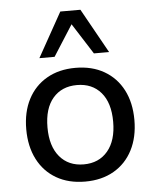

<svg xmlns="http://www.w3.org/2000/svg" viewBox="-54 -802 694 856"><g transform="rotate(-5 293.0 -373.5)"><path d="M293 9Q219 9 164.5 -22.5Q110 -54 80.5 -111.5Q51 -169 51 -246Q51 -323 80.5 -380Q110 -437 164.5 -468.5Q219 -500 293 -500Q367 -500 421.5 -468.5Q476 -437 505.5 -380Q535 -323 535 -246Q535 -169 505.5 -111.5Q476 -54 421.5 -22.5Q367 9 293 9ZM293 -68Q361 -68 400.5 -115Q440 -162 440 -246Q440 -331 400.5 -377Q361 -423 293 -423Q225 -423 185.5 -377Q146 -331 146 -246Q146 -162 185.5 -115Q225 -68 293 -68ZM137 -557 248 -756H338L449 -557H381L293 -695L205 -557Z"/></g></svg>

Font: Nunito Sans 10pt Medium
Style: Regular
Weight: 500
Designer: Vernon Adams
Foundry: Vernon Adams
Version: Version 3.101;gftools[0.9.27]